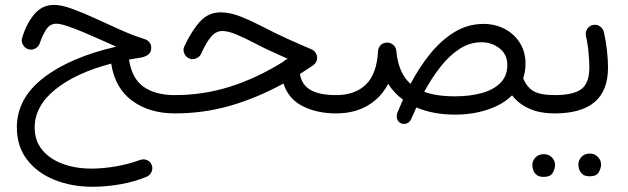

<svg xmlns="http://www.w3.org/2000/svg" viewBox="-20 -439 2513 768"><path d="M196.3 -419.4Q225.6 -419.4 268.6 -403.8Q311.5 -388.2 360.8 -365.5Q410.2 -342.8 460.2 -320.3Q510.3 -297.9 553.7 -284.2Q585 -275.4 585 -247.1Q585 -216.8 544.9 -209Q520 -205.1 496.1 -200.7Q507.3 -125 554.4 -91.8Q601.6 -58.6 679.2 -58.6H679.7Q695.3 -58.6 705.6 -48.1Q715.8 -37.6 715.8 -22Q715.8 -6.8 705.6 3.9Q695.3 14.6 679.7 14.6H679.2Q577.6 14.6 508.5 -36.1Q439.5 -86.9 424.8 -184.6Q284.2 -147.9 201.4 -81.3Q118.7 -14.6 118.7 71.3Q118.7 124 148.9 160.6Q179.2 197.3 230.7 216.3Q282.2 235.4 345.7 235.4Q391.6 235.4 442.9 226.6Q494.1 217.8 539.1 201.2Q554.2 195.8 567.6 201.2Q581.1 206.5 586.4 219.7Q592.3 233.9 586.4 247.8Q580.6 261.7 566.4 268.1Q520 287.6 462.4 297.9Q404.8 308.1 351.1 308.1Q265.6 308.1 196.8 280Q127.9 252 87.6 198.7Q47.4 145.5 47.4 70.8Q47.4 -44.9 153.3 -127.2Q259.3 -209.5 444.8 -252.4Q417 -264.6 382.3 -280.3Q347.7 -295.9 312.7 -310.5Q277.8 -325.2 249.3 -334.7Q220.7 -344.2 205.6 -344.2Q180.2 -344.2 165.3 -321.8Q150.4 -299.3 139.6 -267.6Q135.7 -253.4 122.3 -245.6Q108.9 -237.8 94.2 -241.7Q80.6 -245.6 72.3 -259Q64 -272.5 68.4 -286.6Q84.5 -342.3 116.2 -380.9Q147.9 -419.4 196.3 -419.4Z M862.8 -389.6Q901.9 -389.6 948 -370.6Q994.1 -351.6 1049.3 -322.8Q1084 -304.7 1127.9 -284.7Q1171.9 -264.6 1226.1 -241.7Q1235.8 -237.8 1242.2 -228Q1248.5 -218.3 1248.5 -208Q1248.5 -188.5 1231.4 -176.8Q1205.1 -159.2 1179.7 -143.1Q1187 -99.1 1222.7 -78.9Q1258.3 -58.6 1324.2 -58.6H1324.7Q1340.3 -58.6 1350.6 -48.1Q1360.8 -37.6 1360.8 -22Q1360.8 -6.8 1350.6 3.9Q1340.3 14.6 1324.7 14.6H1324.2Q1248 14.6 1190.9 -14.2Q1133.8 -43 1113.8 -105Q1008.8 -47.4 901.9 -16.4Q794.9 14.6 679.7 14.6Q664.6 14.6 653.6 3.7Q642.6 -7.3 642.6 -22Q642.6 -36.6 653.3 -47.6Q664.1 -58.6 679.7 -58.6Q792.5 -58.6 899.2 -92Q1005.9 -125.5 1113.8 -192.4Q1120.6 -200.2 1130.4 -203.1L1131.3 -203.6Q1094.2 -220.2 1062.3 -234.9Q1030.3 -249.5 1002.9 -264.2Q957 -288.1 924.6 -301.5Q892.1 -314.9 869.1 -314.9Q844.7 -314.9 825.7 -293.7Q806.6 -272.5 784.2 -223.6Q779.3 -211.4 763.2 -204.8Q747.1 -198.2 731.4 -208Q720.7 -214.8 716.1 -227.8Q711.4 -240.7 717.8 -254.4Q747.1 -316.9 780.5 -353.3Q814 -389.6 862.8 -389.6Z M1288.1 -22Q1288.1 -37.6 1298.8 -48.1Q1309.6 -58.6 1324.7 -58.6Q1399.9 -58.6 1443.6 -100.8Q1487.3 -143.1 1492.2 -234.9Q1492.2 -238.3 1493.2 -241.2Q1493.2 -241.2 1493.2 -241.2Q1493.7 -242.7 1493.7 -243.2Q1494.1 -244.1 1494.1 -244.6Q1494.6 -245.1 1494.6 -245.6Q1502.9 -266.6 1526.4 -268.6H1527.8Q1528.3 -268.6 1528.8 -268.6Q1529.3 -268.6 1529.8 -268.6Q1530.8 -268.6 1532.2 -268.6Q1534.2 -268.6 1536.1 -268.1Q1536.6 -268.1 1537.1 -267.6Q1537.1 -267.6 1537.6 -267.6Q1548.8 -264.6 1556.9 -255.6Q1564.9 -246.6 1565.4 -233.9Q1573.7 -146.5 1622.1 -103.5Q1658.2 -171.9 1702.6 -226.1Q1747.1 -280.3 1799.8 -311.8Q1852.5 -343.3 1913.6 -343.3Q1960.9 -343.3 1999 -323.2Q2037.1 -303.2 2059.6 -267.3Q2082 -231.4 2082 -184.1Q2082 -153.3 2072.8 -126Q2087.4 -90.3 2114 -74.5Q2140.6 -58.6 2198.7 -58.6H2199.2Q2214.8 -58.6 2225.1 -47.9Q2235.4 -37.1 2235.4 -22Q2235.4 -6.8 2225.1 3.9Q2214.8 14.6 2199.2 14.6H2198.7Q2139.6 14.6 2097.4 -4.2Q2055.2 -22.9 2028.3 -57.6Q1989.3 -19.5 1929.2 0Q1869.1 19.5 1800.8 19.5Q1712.4 19.5 1645.5 -9.3Q1635.3 12.7 1625 36.6Q1618.7 51.3 1605.5 55.2Q1592.3 59.1 1581.1 52.7Q1571.8 47.4 1568.4 35.9Q1564.9 24.4 1569.8 11.2Q1580.6 -15.6 1591.8 -40.5Q1556.2 -66.9 1532.7 -103.5Q1503.4 -47.4 1450.2 -16.4Q1397 14.6 1324.7 14.6Q1309.6 14.6 1298.8 3.9Q1288.1 -6.8 1288.1 -22ZM1905.8 -270Q1859.4 -270 1818.6 -243.7Q1777.8 -217.3 1742.4 -172.4Q1707 -127.4 1676.8 -71.8Q1725.6 -53.7 1800.8 -53.7Q1857.4 -53.7 1904.8 -66.2Q1952.1 -78.6 1980.7 -106.4Q2009.3 -134.3 2009.3 -179.2Q2009.3 -221.2 1978 -245.6Q1946.8 -270 1905.8 -270Z M2162.6 -22Q2162.6 -37.6 2173.3 -48.1Q2184.1 -58.6 2199.2 -58.6Q2272 -58.6 2304.7 -82Q2337.4 -105.5 2337.4 -169.9Q2337.4 -191.4 2334.2 -228Q2331.1 -264.6 2323.2 -297.4Q2321.3 -312.5 2330.1 -325Q2338.9 -337.4 2354 -339.4Q2368.7 -341.8 2380.9 -332.8Q2393.1 -323.7 2396 -309.1Q2404.3 -272.5 2408.2 -233.9Q2412.1 -195.3 2412.1 -169.4Q2412.1 -75.7 2358.2 -30.5Q2304.2 14.6 2199.2 14.6Q2184.1 14.6 2173.3 3.9Q2162.6 -6.8 2162.6 -22ZM2293.5 218.8Q2293.5 202.1 2305.9 188.7Q2318.4 175.3 2338.4 175.3Q2352.5 175.3 2362.1 181.2Q2371.6 187 2377 195.3Q2384.3 206.5 2384.3 219.2Q2384.3 233.4 2375 250Q2365.7 266.6 2338.4 266.1Q2319.8 266.1 2310.3 258.1Q2300.8 250 2296.9 239.3Q2293.5 229.5 2293.5 218.8ZM2109.4 220.7Q2109.4 204.1 2121.8 190.9Q2134.3 177.7 2154.8 177.7Q2168.5 177.7 2178 183.3Q2187.5 189 2193.4 197.8Q2200.2 209.5 2200.2 221.2Q2200.2 235.8 2190.9 252.2Q2181.6 268.6 2154.3 268.6Q2135.7 268.6 2126.2 260.3Q2116.7 252 2112.8 241.2Q2109.4 232.4 2109.4 220.7Z"/></svg>

Font: Mikhak Regular
Style: Regular
Weight: 400
Designer: Amin Abedi
Version: Version 3.3